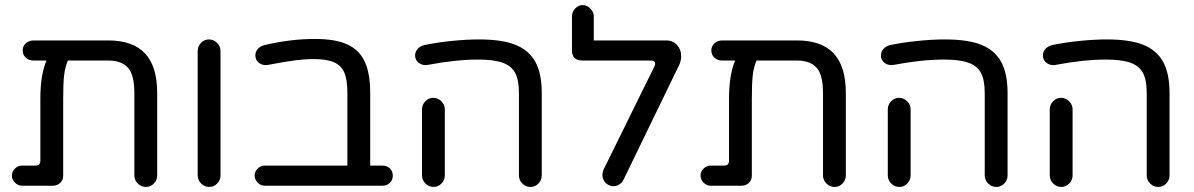

<svg xmlns="http://www.w3.org/2000/svg" viewBox="-20 -738 4751 764"><path d="M514.6 -40V-368.2Q514.6 -439.5 489.3 -468.3Q463.9 -497.1 411.1 -497.1H250Q238.3 -468.8 234.9 -436.5Q231.4 -404.3 231.4 -342.8V-39.1Q231.4 -21.5 219.7 -10.3Q208 1 190.4 1H67.4Q51.8 1 39.6 -11.2Q27.3 -23.4 27.3 -39.1Q27.3 -55.7 39.6 -67.4Q51.8 -79.1 67.4 -79.1H121.1Q140.6 -79.1 140.6 -98.6V-346.7Q140.6 -439.5 165 -497.1H113.3Q95.7 -497.1 83 -508.3Q70.3 -519.5 70.3 -537.1Q70.3 -554.7 83 -565.9Q95.7 -577.1 113.3 -577.1H411.1Q508.8 -577.1 557.1 -525.4Q605.5 -473.6 605.5 -368.2V-40Q605.5 -21.5 592.3 -7.8Q579.1 5.9 560.5 5.9Q542 5.9 528.3 -7.8Q514.6 -21.5 514.6 -40Z M766.6 -40V-535.2Q766.6 -553.7 779.8 -567.4Q793 -581.1 811.5 -581.1Q830.1 -581.1 843.8 -567.4Q857.4 -553.7 857.4 -535.2V-40Q857.4 -21.5 844.2 -7.8Q831.1 5.9 812.5 5.9Q793.9 5.9 780.3 -7.8Q766.6 -21.5 766.6 -40Z M993.2 -39.1Q993.2 -55.7 1005.4 -67.4Q1017.6 -79.1 1033.2 -79.1H1362.3V-368.2Q1362.3 -421.9 1349.6 -450.2Q1337.9 -477.5 1309.1 -490.2Q1280.3 -502.9 1228.5 -502.9Q1192.4 -502.9 1154.8 -498Q1117.2 -493.2 1044.9 -479.5Q1026.4 -476.6 1011.2 -487.3Q996.1 -498 996.1 -517.6Q996.1 -532.2 1006.3 -543.5Q1016.6 -554.7 1032.2 -558.6Q1135.7 -583 1232.4 -583Q1314.5 -583 1361.3 -561.5Q1409.2 -540 1431.2 -493.2Q1453.1 -446.3 1453.1 -368.2V-79.1H1502Q1519.5 -79.1 1531.2 -67.9Q1543 -56.6 1543 -39.1Q1543 -21.5 1531.2 -10.3Q1519.5 1 1502 1H1033.2Q1017.6 1 1005.4 -11.2Q993.2 -23.4 993.2 -39.1Z M2044.9 -40V-368.2Q2044.9 -420.9 2029.3 -449.2Q2013.7 -476.6 1979 -488.8Q1944.3 -501 1881.8 -501Q1793.9 -501 1680.7 -479.5Q1662.1 -476.6 1647 -487.3Q1631.8 -498 1631.8 -517.6Q1631.8 -532.2 1642.1 -543.5Q1652.3 -554.7 1668 -558.6Q1719.7 -569.3 1778.3 -575.2Q1836.9 -581.1 1885.7 -581.1Q1978.5 -581.1 2031.2 -559.6Q2085 -538.1 2110.4 -491.7Q2135.7 -445.3 2135.7 -368.2V-40Q2135.7 -21.5 2122.6 -7.8Q2109.4 5.9 2090.8 5.9Q2072.3 5.9 2058.6 -7.8Q2044.9 -21.5 2044.9 -40ZM1659.2 -40V-302.7Q1659.2 -321.3 1672.4 -335Q1685.5 -348.6 1704.1 -348.6Q1722.7 -348.6 1736.3 -335Q1750 -321.3 1750 -302.7V-40Q1750 -21.5 1736.8 -7.8Q1723.6 5.9 1705.1 5.9Q1686.5 5.9 1672.9 -7.8Q1659.2 -21.5 1659.2 -40Z M2401.4 -2Q2389.6 -7.8 2383.3 -19Q2377 -30.3 2377 -42Q2377 -50.8 2381.8 -63.5L2584 -473.6Q2586.9 -479.5 2586.9 -484.4Q2586.9 -497.1 2570.3 -497.1H2300.8Q2277.3 -497.1 2266.6 -506.8Q2255.9 -516.6 2255.9 -540V-671.9Q2255.9 -690.4 2268.6 -704.1Q2281.2 -717.8 2298.8 -717.8Q2315.4 -717.8 2329.1 -704.1Q2342.8 -690.4 2342.8 -671.9V-577.1H2632.8Q2657.2 -577.1 2673.8 -559.1Q2690.4 -541 2690.4 -515.6Q2690.4 -494.1 2680.7 -475.6L2460.9 -22.5Q2455.1 -10.7 2444.3 -3.9Q2433.6 2.9 2420.9 2.9Q2411.1 2.9 2401.4 -2Z M3254.9 -40V-368.2Q3254.9 -439.5 3229.5 -468.3Q3204.1 -497.1 3151.4 -497.1H2990.2Q2978.5 -468.8 2975.1 -436.5Q2971.7 -404.3 2971.7 -342.8V-39.1Q2971.7 -21.5 2960 -10.3Q2948.2 1 2930.7 1H2807.6Q2792 1 2779.8 -11.2Q2767.6 -23.4 2767.6 -39.1Q2767.6 -55.7 2779.8 -67.4Q2792 -79.1 2807.6 -79.1H2861.3Q2880.9 -79.1 2880.9 -98.6V-346.7Q2880.9 -439.5 2905.3 -497.1H2853.5Q2835.9 -497.1 2823.2 -508.3Q2810.5 -519.5 2810.5 -537.1Q2810.5 -554.7 2823.2 -565.9Q2835.9 -577.1 2853.5 -577.1H3151.4Q3249 -577.1 3297.4 -525.4Q3345.7 -473.6 3345.7 -368.2V-40Q3345.7 -21.5 3332.5 -7.8Q3319.3 5.9 3300.8 5.9Q3282.2 5.9 3268.6 -7.8Q3254.9 -21.5 3254.9 -40Z M3898.4 -40V-368.2Q3898.4 -420.9 3882.8 -449.2Q3867.2 -476.6 3832.5 -488.8Q3797.9 -501 3735.4 -501Q3647.5 -501 3534.2 -479.5Q3515.6 -476.6 3500.5 -487.3Q3485.4 -498 3485.4 -517.6Q3485.4 -532.2 3495.6 -543.5Q3505.9 -554.7 3521.5 -558.6Q3573.2 -569.3 3631.8 -575.2Q3690.4 -581.1 3739.3 -581.1Q3832 -581.1 3884.8 -559.6Q3938.5 -538.1 3963.9 -491.7Q3989.3 -445.3 3989.3 -368.2V-40Q3989.3 -21.5 3976.1 -7.8Q3962.9 5.9 3944.3 5.9Q3925.8 5.9 3912.1 -7.8Q3898.4 -21.5 3898.4 -40ZM3512.7 -40V-302.7Q3512.7 -321.3 3525.9 -335Q3539.1 -348.6 3557.6 -348.6Q3576.2 -348.6 3589.8 -335Q3603.5 -321.3 3603.5 -302.7V-40Q3603.5 -21.5 3590.3 -7.8Q3577.1 5.9 3558.6 5.9Q3540 5.9 3526.4 -7.8Q3512.7 -21.5 3512.7 -40Z M4543 -40V-368.2Q4543 -420.9 4527.3 -449.2Q4511.7 -476.6 4477.1 -488.8Q4442.4 -501 4379.9 -501Q4292 -501 4178.7 -479.5Q4160.2 -476.6 4145 -487.3Q4129.9 -498 4129.9 -517.6Q4129.9 -532.2 4140.1 -543.5Q4150.4 -554.7 4166 -558.6Q4217.8 -569.3 4276.4 -575.2Q4335 -581.1 4383.8 -581.1Q4476.6 -581.1 4529.3 -559.6Q4583 -538.1 4608.4 -491.7Q4633.8 -445.3 4633.8 -368.2V-40Q4633.8 -21.5 4620.6 -7.8Q4607.4 5.9 4588.9 5.9Q4570.3 5.9 4556.6 -7.8Q4543 -21.5 4543 -40ZM4157.2 -40V-302.7Q4157.2 -321.3 4170.4 -335Q4183.6 -348.6 4202.1 -348.6Q4220.7 -348.6 4234.4 -335Q4248 -321.3 4248 -302.7V-40Q4248 -21.5 4234.9 -7.8Q4221.7 5.9 4203.1 5.9Q4184.6 5.9 4170.9 -7.8Q4157.2 -21.5 4157.2 -40Z"/></svg>

Font: jf-openhuninn-2.1
Style: Regular
Weight: 400
Designer: [Kosugi Maru]
Designed by MOTOYA      

[Varela Round]
Joe Prince (Latin component); Avraham Cornfeld (Hebrew component)
Foundry: justfont Co., Ltd.
Version: 2.1